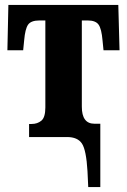

<svg xmlns="http://www.w3.org/2000/svg" viewBox="-20 -556 515 779"><path d="M338 203H387V-54H363Q312 -54 312 -123V-473H336Q368 -473 380 -456Q392 -439 396 -392L400 -352H465L460 -536H14L10 -352H74L78 -392Q82 -439 94 -456Q106 -473 140 -473H164V-120Q164 -80 148 -66.5Q132 -53 108 -53H98V0H252Q295 0 312.5 26.5Q330 53 335 139Z"/></svg>

Font: Noto Serif ExtraCondensed Extra
Style: Regular
Weight: 800
Width: 3
Designer: Monotype Design Team
Foundry: Monotype Imaging Inc.
Version: Version 1.002